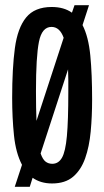

<svg xmlns="http://www.w3.org/2000/svg" viewBox="-20 -701 403 742"><path d="M37 21 65 -64Q41 -110 34 -178Q27 -246 27 -323Q27 -437 37.5 -515Q48 -593 81 -633.5Q114 -674 180 -674Q227 -674 258 -652L268 -681H324L299 -604Q322 -559 329 -486.5Q336 -414 336 -316Q336 -251 330.5 -192.5Q325 -134 309 -89Q293 -44 262.5 -18Q232 8 181 8Q137 8 106 -14L95 21ZM119 -349Q119 -281 121 -234L226 -555Q211 -597 179 -597Q142 -597 130.5 -539.5Q119 -482 119 -349ZM182 -68Q206 -68 219.5 -91.5Q233 -115 238.5 -175Q244 -235 244 -345Q244 -369 244 -391Q244 -413 243 -433L137 -108Q145 -85 156 -76.5Q167 -68 182 -68Z"/></svg>

Font: Bricolage Grotesque 48pt Condensed
Style: Regular
Weight: 400
Width: 3
Designer: Mathieu Triay
Foundry: Atelier Triay
Version: Version 1.000; ttfautohint (v1.8.4.7-5d5b);gftools[0.9.32]